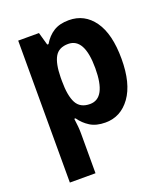

<svg xmlns="http://www.w3.org/2000/svg" viewBox="-144 -658 872 999"><g transform="rotate(-20 292.0 -158.0)"><path d="M353 -556Q440 -556 491.5 -483.5Q543 -411 543 -273Q543 -137 490 -63.5Q437 10 352 10Q301 10 267.5 -11Q234 -32 212 -64H205Q212 -16 212 20V240H70V-546H185L205 -475H212Q235 -514 268.5 -535Q302 -556 353 -556ZM308 -441Q256 -441 234.5 -404Q213 -367 212 -290V-270Q212 -189 233.5 -148.5Q255 -108 309 -108Q398 -108 398 -274Q398 -441 308 -441Z"/></g></svg>

Font: Noto Sans SemiCondensed
Style: Bold
Weight: 700
Width: 4
Designer: Monotype Design Team
Foundry: Monotype Imaging Inc.
Version: Version 2.013; ttfautohint (v1.8.4.7-5d5b)